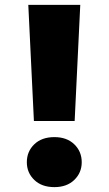

<svg xmlns="http://www.w3.org/2000/svg" viewBox="-20 -760 445 787"><path d="M96 -740H309L286 -264H119ZM203 7Q151 7 120.5 -22.5Q90 -52 90 -95Q90 -139 120.5 -168.5Q151 -198 203 -198Q254 -198 284.5 -168.5Q315 -139 315 -95Q315 -52 284.5 -22.5Q254 7 203 7Z"/></svg>

Font: Parkinsans ExtraBold
Style: Regular
Weight: 800
Designer: Red Stone, Indian Type Foundry
Foundry: Indian Type Foundry
Version: Version 1.000